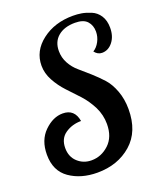

<svg xmlns="http://www.w3.org/2000/svg" viewBox="-143 -839 790 946"><g transform="rotate(-20 252.5 -366.0)"><path d="M-1 -150Q-1 -226 44.5 -270.5Q90 -315 141 -315Q203 -315 214 -249Q167 -249 131 -224.5Q95 -200 95 -150Q95 -104 125 -76.5Q155 -49 197 -49Q249 -49 289 -86.5Q329 -124 329 -192Q329 -239 308 -282Q286 -325 256 -358L196 -422Q166 -454 145 -492.5Q124 -531 124 -571Q124 -648 190.5 -699Q257 -750 353 -750Q376 -750 397.5 -746.5Q419 -743 446 -732Q473 -721 489.5 -695.5Q506 -670 506 -632Q506 -587 483 -558Q460 -529 427 -529Q404 -529 388 -550Q408 -562 421 -586.5Q434 -611 434 -638Q434 -671 414.5 -692.5Q395 -714 351 -714Q295 -714 262 -686.5Q229 -659 229 -610Q229 -575 245.5 -545Q262 -515 287 -494L342 -446Q372 -419 396.5 -392Q421 -365 437.5 -321Q454 -277 454 -224Q454 -107 382.5 -44.5Q311 18 204 18Q118 18 58.5 -23.5Q-1 -65 -1 -150Z"/></g></svg>

Font: Lobster Two
Style: Italic
Weight: 400
Designer: Pablo Impallari
Foundry: Pablo Impallari. www.impallari.com
Version: Version 1.006